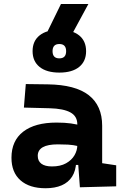

<svg xmlns="http://www.w3.org/2000/svg" viewBox="-20 -952 626 981"><path d="M388.2 4.9 377 -148.4 375 -215.8V-316.9Q375 -358.4 339.6 -377.7Q304.2 -397 234.4 -398.9L102.1 -402.3L111.8 -522.5L224.6 -521Q365.2 -519 433.6 -465.6Q502 -412.1 502 -309.6V-118.2L573.7 -107.4V0ZM212.9 9.8Q130.4 9.8 84.5 -30.8Q38.6 -71.3 38.6 -146Q38.6 -232.9 98.6 -279.3Q158.7 -325.7 269 -325.7Q311.5 -325.7 342.5 -321.3Q373.5 -316.9 405.3 -307.6L383.8 -204.6Q352.5 -211.9 327.6 -213.1Q302.7 -214.4 275.4 -214.4Q172.9 -214.4 172.9 -155.8Q172.9 -129.4 191.4 -115.5Q210 -101.6 245.6 -101.6Q288.6 -101.6 317.4 -117.7Q346.2 -133.8 360.6 -158.7Q375 -183.6 375 -210V-242.2L393.6 -109.4H352.1L369.1 -125Q367.7 -80.1 348.6 -50Q329.6 -20 295.2 -5.1Q260.7 9.8 212.9 9.8ZM283.4 -581.1Q218.3 -581.1 182.4 -609.9Q146.5 -638.7 146.5 -690.7Q146.5 -742.7 182.4 -771.2Q218.3 -799.8 283.2 -799.8Q348.6 -799.8 384.3 -771.2Q419.9 -742.6 419.9 -690.4Q419.9 -638.7 384.3 -609.9Q348.6 -581.1 283.4 -581.1ZM283.2 -653.8Q317.9 -653.8 317.9 -690.4Q317.9 -727.1 283.2 -727.1Q248.5 -727.1 248.5 -690.4Q248.5 -653.8 283.2 -653.8ZM200.7 -746.1 291.5 -931.6H431.6L331.1 -746.1Z"/></svg>

Font: Cascadia Mono
Style: Regular
Weight: 400
Monospace: yes
Designer: Aaron Bell
Foundry: Saja Typeworks
Version: Version 2102.003